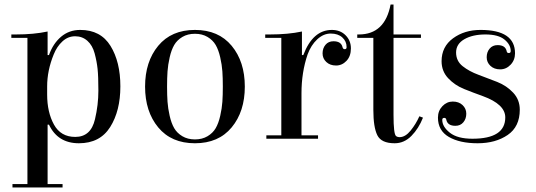

<svg xmlns="http://www.w3.org/2000/svg" viewBox="-20 -612 2365 847"><path d="M190 200H256V215H35V200H101V-445H30V-460H51Q129 -460 190 -473V-369H196Q214 -420 249.5 -450Q285 -480 334 -480Q424 -480 467.5 -409.5Q511 -339 511 -231Q511 -123 466 -51.5Q421 20 328 20Q235 20 196 -62H190ZM188 -231V-195Q188 -117 218 -62.5Q248 -8 312 -8Q381 -8 399 -86Q414 -149 414 -212Q414 -275 410.5 -308Q407 -341 397.5 -376.5Q388 -412 365.5 -432Q343 -452 311.5 -452Q280 -452 255.5 -429.5Q231 -407 217 -372Q188 -301 188 -231Z M1002 -50Q944 20 840 20Q736 20 678 -50Q620 -120 620 -230Q620 -340 678 -410Q736 -480 840 -480Q944 -480 1002 -410Q1060 -340 1060 -230Q1060 -120 1002 -50ZM961 -163Q963 -192 963 -230Q963 -268 961 -297Q959 -326 951.5 -359Q944 -392 931.5 -413.5Q919 -435 895.5 -449Q872 -463 840 -463Q808 -463 784.5 -449Q761 -435 748.5 -413.5Q736 -392 728.5 -359Q721 -326 719 -297Q717 -268 717 -230Q717 -192 719 -163Q721 -134 728.5 -101Q736 -68 748.5 -46.5Q761 -25 784.5 -11Q808 3 840 3Q872 3 895.5 -11Q919 -25 931.5 -46.5Q944 -68 951.5 -101Q959 -134 961 -163Z M1509 -404Q1509 -430 1490 -447Q1471 -464 1439 -464Q1407 -464 1379.5 -438.5Q1352 -413 1337 -372Q1310 -293 1310 -201V-15H1383V0H1155V-15H1221V-445H1150V-460H1171Q1251 -460 1312 -473V-369H1318Q1360 -480 1444 -480Q1481 -480 1504.5 -456.5Q1528 -433 1528 -398.5Q1528 -364 1508.5 -343.5Q1489 -323 1462.5 -323Q1436 -323 1419.5 -338.5Q1403 -354 1403 -376.5Q1403 -399 1416 -414.5Q1429 -430 1451 -430Q1485 -430 1491 -404Q1493 -395 1501 -395Q1509 -395 1509 -404Z M1716 -445V-105Q1716 -21 1727 -12Q1733 -7 1743 -7Q1768 -7 1791.5 -36Q1815 -65 1830 -99L1846 -93Q1827 -45 1795 -12.5Q1763 20 1721 20Q1662 20 1644.5 -15.5Q1627 -51 1627 -127V-445H1556V-460H1563Q1678 -460 1703 -592H1716V-460H1837V-445Z M2100 -480Q2252 -480 2252 -377Q2252 -347 2232.5 -326.5Q2213 -306 2186.5 -306Q2160 -306 2143.5 -321.5Q2127 -337 2127 -359.5Q2127 -382 2140 -397.5Q2153 -413 2175 -413Q2209 -413 2215 -387Q2216 -378 2224.5 -378Q2233 -378 2233 -387Q2233 -415 2205.5 -437.5Q2178 -460 2121.5 -460Q2065 -460 2028.5 -439Q1992 -418 1992 -380.5Q1992 -343 2021 -320Q2050 -297 2091 -282Q2132 -267 2173.5 -250.5Q2215 -234 2244 -203Q2273 -172 2273 -128Q2273 -53 2219.5 -16.5Q2166 20 2087 20Q2008 20 1960 -8Q1912 -36 1912 -93Q1912 -123 1931.5 -143.5Q1951 -164 1977.5 -164Q2004 -164 2020.5 -148.5Q2037 -133 2037 -110.5Q2037 -88 2024 -72.5Q2011 -57 1989 -57Q1955 -57 1949 -83Q1948 -92 1939.5 -92Q1931 -92 1931 -83Q1931 -53 1964.5 -26.5Q1998 0 2064 0Q2209 0 2209 -94Q2209 -152 2110 -188Q2068 -203 2027 -219.5Q1986 -236 1957 -267Q1928 -298 1928 -342Q1928 -406 1978.5 -443Q2029 -480 2100 -480Z"/></svg>

Font: Elsie Swash Caps
Style: Regular
Weight: 400
Designer: Alejandro Inler
Foundry: Alejandro Inler
Version: 1.003